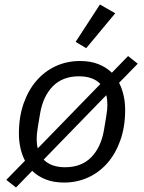

<svg xmlns="http://www.w3.org/2000/svg" viewBox="-20 -799 640 853"><path d="M8 0 91 -85Q78 -110 71 -140.5Q64 -171 64 -206Q64 -280 85 -339.5Q106 -399 142.5 -441Q179 -483 228.5 -505.5Q278 -528 335 -528Q381 -528 416 -514.5Q451 -501 477 -476L549 -550L592 -516L509 -431Q522 -406 529 -375.5Q536 -345 536 -310Q536 -236 515 -176.5Q494 -117 457.5 -75Q421 -33 371.5 -10.5Q322 12 265 12Q219 12 184 -1.5Q149 -15 123 -40L51 34ZM331 -460Q258 -460 214.5 -415.5Q171 -371 158 -294L148 -234Q145 -216 144 -204Q143 -192 143 -183Q143 -171 144 -160.5Q145 -150 148 -140L426 -426Q393 -460 331 -460ZM269 -56Q342 -56 385.5 -100.5Q429 -145 442 -222L452 -282Q455 -300 456 -312Q457 -324 457 -333Q457 -345 456 -355.5Q455 -366 452 -376L174 -90Q207 -56 269 -56ZM363 -585 316 -613 424 -779 492 -740Z"/></svg>

Font: IBM Plex Mono
Style: Italic
Weight: 400
Italic angle: -9°
Monospace: yes
Designer: Mike Abbink, Paul van der Laan, Pieter van Rosmalen
Foundry: Bold Monday
Version: Version 2.3